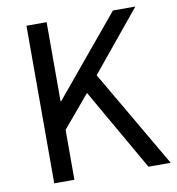

<svg xmlns="http://www.w3.org/2000/svg" viewBox="-82 -807 810 880"><g transform="rotate(-10 323.0 -366.5)"><path d="M99.6 0V-733.4H193.4V-365.2H196.3L502 -733.4H606.4L377 -454.1L641.6 0H538.1L319.3 -381.8L193.4 -232.4V0Z"/></g></svg>

Font: irohakakuC Regular
Style: Regular
Weight: 400
Designer: [Source Han Sans]
Ryoko NISHIZUKA Ë•øÂ°öÊ∂ºÂ≠ê (kana & ideographs); Paul D. Hunt (Latin, Greek & Cyrillic); Wenlong ZHAN
Version: Version 1.001.20160904